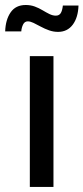

<svg xmlns="http://www.w3.org/2000/svg" viewBox="-58 -737 329 757"><path d="M59.6 0V-515.6H152.8V0ZM170.9 -611.3Q152.8 -611.3 135.5 -617.4Q118.2 -623.5 102.5 -632.1Q86.9 -640.6 74.2 -646.7Q61.5 -652.8 51.8 -652.8Q39.1 -652.8 33 -640.4Q26.9 -627.9 25.9 -613.3H-37.6Q-36.1 -659.2 -16.1 -688.2Q3.9 -717.3 43.5 -717.3Q63 -717.3 79.3 -711.2Q95.7 -705.1 109.9 -696.5Q124 -688 137 -681.6Q149.9 -675.3 162.1 -675.3Q174.8 -675.3 181.2 -684.8Q187.5 -694.3 189.9 -715.3H251.5Q250 -668 228.8 -639.6Q207.5 -611.3 170.9 -611.3Z"/></svg>

Font: Inter Cardless Display
Style: Regular
Weight: 400
Designer: Rasmus Andersson
Foundry: rsms
Version: Version 4.001;git-9221beed3